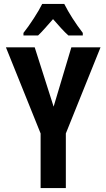

<svg xmlns="http://www.w3.org/2000/svg" viewBox="-20 -954 540 974"><path d="M173 -774Q188 -788 207.5 -810Q227 -832 249 -857Q271 -832 290 -811Q309 -790 327 -774H400V-787Q342 -863 306 -934H194Q180 -905 151.5 -861Q123 -817 99 -787V-774ZM314 0V-277L490 -714H342L252 -413L156 -714H10L186 -277V0Z"/></svg>

Font: Noto Sans Mono UI Condensed
Style: Bold
Weight: 700
Width: 3
Designer: Monotype Design team
Foundry: Monotype Imaging Inc.
Version: 1.000